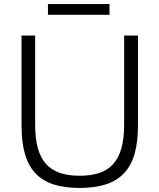

<svg xmlns="http://www.w3.org/2000/svg" viewBox="-20 -915 784 945"><path d="M216 -895H519V-842H216ZM372 10Q297 10 243 -7.5Q189 -25 154 -62.5Q119 -100 102.5 -158Q86 -216 86 -298V-740H153V-301Q153 -233 166.5 -185Q180 -137 207.5 -107Q235 -77 276 -63.5Q317 -50 372 -50Q427 -50 468 -63.5Q509 -77 536.5 -107Q564 -137 577.5 -185Q591 -233 591 -301V-740H659V-298Q659 -216 642.5 -158Q626 -100 590.5 -62.5Q555 -25 501 -7.5Q447 10 372 10Z"/></svg>

Font: Encode Sans Normal
Style: Light
Weight: 300
Designer: Pablo Impallari, Andres Torresi
Foundry: Pablo Impallari, Andres Torresi
Version: Version 1.000; ttfautohint (v1.00) -l 8 -r 50 -G 200 -x 14 -